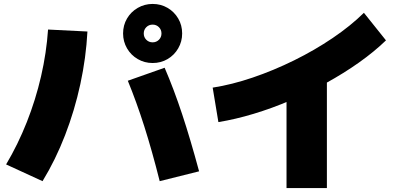

<svg xmlns="http://www.w3.org/2000/svg" viewBox="-20 -875 2040 975"><path d="M755 -555Q714 -555 679.5 -575Q645 -595 625 -629.5Q605 -664 605 -705Q605 -747 625 -781Q645 -815 679.5 -835Q714 -855 755 -855Q797 -855 831 -835Q865 -815 885 -781Q905 -747 905 -705Q905 -664 885 -629.5Q865 -595 831 -575Q797 -555 755 -555ZM755 -660Q774 -660 787 -673Q800 -686 800 -705Q800 -724 787 -737Q774 -750 755 -750Q736 -750 723 -737Q710 -724 710 -705Q710 -686 723 -673Q736 -660 755 -660ZM791 45Q752 -110 712.5 -234Q673 -358 629 -465L816 -531Q863 -422 905 -295Q947 -168 991 -5ZM11 -40Q71 -141 116 -254.5Q161 -368 188.5 -487.5Q216 -607 224 -725L424 -715Q417 -582 388 -448Q359 -314 310.5 -188.5Q262 -63 196 45Z M1060 -430Q1157 -445 1263 -481Q1369 -517 1473.5 -568.5Q1578 -620 1669.5 -682Q1761 -744 1828 -810L1940 -670Q1880 -612 1803 -557.5Q1726 -503 1637 -454Q1548 -405 1454.5 -365Q1361 -325 1268 -297Q1175 -269 1089 -255ZM1435 80V-495H1640V80Z"/></svg>

Font: M PLUS 2 Thin Black
Style: Regular
Weight: 900
Version: Version 1.001